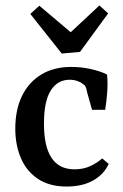

<svg xmlns="http://www.w3.org/2000/svg" viewBox="-20 -673 451 703"><path d="M36 -202Q36 -271 60.5 -321.5Q85 -372 131 -400Q177 -428 241 -428Q277 -428 313 -420Q349 -412 372 -400Q375 -368 372.5 -334.5Q370 -301 365 -271H317L299 -335Q297 -347 294 -354Q291 -361 284 -365Q276 -372 263 -376.5Q250 -381 235 -381Q191 -381 166 -342Q141 -303 141 -220Q141 -136 169 -94.5Q197 -53 253 -53Q286 -53 312 -65.5Q338 -78 354 -93L378 -73Q361 -35 321.5 -12.5Q282 10 224 10Q161 10 119 -18Q77 -46 56.5 -94Q36 -142 36 -202ZM376 -624 273 -483 206 -477 91 -622 124 -652 239 -555 344 -653Z"/></svg>

Font: Yrsa Medium
Style: Regular
Weight: 500
Designer: Anna Giedrys (Yrsa+Rasa design), David Brezina (Yrsa art-direction, Rasa art-direction, design)
Foundry: Rosetta Type Foundry
Version: Version 2.004